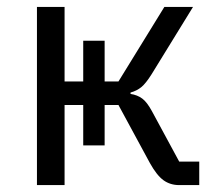

<svg xmlns="http://www.w3.org/2000/svg" viewBox="-20 -536 640 556"><path d="M221 -232H167V0H87V-516H167V-300H221V-418H283V-300H323L456 -516H539L419 -321Q402 -294 389 -283.5Q376 -273 358 -268V-264Q378 -261 392 -250.5Q406 -240 420 -214L499 -68H557V0H499Q473 0 453.5 -14Q434 -28 414 -64L323 -232H283V-115H221Z"/></svg>

Font: PlemolJP35 Console
Style: Regular
Weight: 400
Version: v2.0.3; ttfautohint (v1.8.4.7-5d5b-dirty) -l 6 -r 45 -G 200 